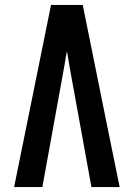

<svg xmlns="http://www.w3.org/2000/svg" viewBox="-20 -755 540 775"><path d="M151 0H37L186 -735H314L413 -245L463 0H349L260 -490Q259 -496 258 -502.5Q257 -509 256 -515Q255 -521 253.5 -528.5Q252 -536 252 -540L250 -547Q249 -541 247.5 -534.5Q246 -528 245 -522Q244 -516 243 -508.5Q242 -501 241 -497L240 -490Z"/></svg>

Font: Iosevka Custom
Style: Bold
Weight: 700
Monospace: yes
Designer: Belleve Invis
Foundry: Belleve Invis
Version: Version 30.3.3; ttfautohint (v1.8.3)